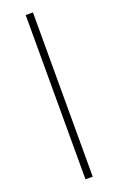

<svg xmlns="http://www.w3.org/2000/svg" viewBox="-169 -747 598 971"><g transform="rotate(-20 130.0 -262.0)"><path d="M111 -704H150V180H111Z"/></g></svg>

Font: Changa ExtraLight
Style: Regular
Weight: 250
Designer: Eduardo Rodriguez Tunni
Foundry: Eduardo Rodriguez Tunni
Version: Version 3.002; ttfautohint (v1.8.2)